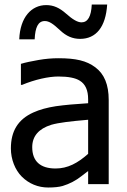

<svg xmlns="http://www.w3.org/2000/svg" viewBox="-20 -817 565 852"><path d="M387.2 -796.9C384.8 -744.1 369.6 -717.8 341.8 -717.8C323.7 -717.8 301.8 -731 272.9 -756.8C244.1 -782.2 217.8 -794.4 185.1 -794.4C119.6 -794.4 69.3 -740.7 65.4 -642.6H133.8C136.2 -695.3 148.9 -723.6 178.7 -723.6C197.8 -723.6 215.3 -711.9 246.6 -682.6C273.9 -656.7 302.2 -644.5 335.4 -644.5C406.2 -644.5 449.2 -696.8 455.6 -796.9ZM371.1 0H462.4V-373C462.4 -441.4 442.9 -488.3 403.3 -518.1C363.8 -547.9 315.9 -558.6 239.3 -558.6C211.4 -558.6 181.6 -556.2 150.9 -550.8C120.1 -545.4 93.8 -540 72.8 -533.7V-440.4H78.1C134.3 -463.9 195.3 -477.5 238.8 -477.5C283.2 -477.5 314.9 -471.2 334 -459C358.9 -443.8 371.1 -416.5 371.1 -376.5V-358.9C314 -355.5 266.6 -351.1 228 -345.7C189.5 -339.8 155.8 -330.6 127.9 -317.9C59.6 -287.1 28.3 -234.9 28.3 -158.2C28.3 -109.9 46.9 -63 76.7 -33.2C107.9 -2 148.9 15.1 193.8 15.1C220.7 15.1 242.2 12.7 257.8 8.3C288.6 -1 316.4 -15.6 341.3 -35.2C352.5 -43.9 362.3 -51.8 371.1 -58.1ZM371.1 -134.3C324.7 -93.3 280.8 -69.3 226.6 -69.3C158.7 -69.3 123 -101.6 123 -164.1C123 -212.4 151.4 -245.6 207.5 -263.2C240.7 -272.9 294.4 -278.8 361.3 -284.7L371.1 -285.6Z"/></svg>

Font: SG Kara
Style: Regular
Weight: 400
Designer: Damoon Khanjanzadeh
Version: Version 1.000